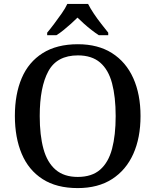

<svg xmlns="http://www.w3.org/2000/svg" viewBox="-20 -951 794 981"><path d="M377 10Q269 10 197.5 -36Q126 -82 91 -165Q56 -248 56 -359Q56 -470 91 -552Q126 -634 198 -679.5Q270 -725 378 -725Q481 -725 552.5 -679.5Q624 -634 661 -551.5Q698 -469 698 -358Q698 -247 661 -164.5Q624 -82 552.5 -36Q481 10 377 10ZM377 -47Q449 -47 491.5 -84Q534 -121 552.5 -190.5Q571 -260 571 -358Q571 -456 552.5 -525.5Q534 -595 491.5 -631.5Q449 -668 378 -668Q271 -668 227 -587Q183 -506 183 -358Q183 -260 202 -190.5Q221 -121 264 -84Q307 -47 377 -47ZM221 -784Q237 -803 256.5 -829Q276 -855 295 -882Q314 -909 324 -931H430Q441 -909 459 -882Q477 -855 497.5 -829Q518 -803 533 -784V-771H485Q468 -782 448 -797.5Q428 -813 409.5 -829.5Q391 -846 376 -861Q361 -846 342.5 -829.5Q324 -813 305 -797.5Q286 -782 268 -771H221Z"/></svg>

Font: Noto Serif Hebrew Medium
Style: Regular
Weight: 500
Version: Version 2.003